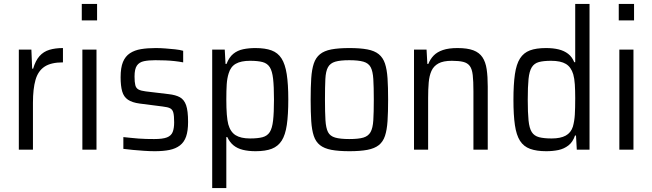

<svg xmlns="http://www.w3.org/2000/svg" viewBox="-20 -763 3326 979"><path d="M76 0V-510H140L144 -413H149Q161 -454 181.5 -477Q202 -500 232 -509Q262 -518 301 -518V-445Q240 -445 207 -423Q174 -401 161 -355.5Q148 -310 148 -239V0Z M397 -659V-743H475V-659ZM400 0V-510H472V0Z M769 8Q744 8 715 6Q686 4 658.5 1.5Q631 -1 609 -4V-64Q629 -62 648 -60Q667 -58 686.5 -56.5Q706 -55 725.5 -54.5Q745 -54 766 -54Q810 -54 831.5 -62.5Q853 -71 860.5 -90Q868 -109 868 -139Q868 -172 864 -188Q860 -204 848 -210.5Q836 -217 809 -220L692 -235Q654 -240 632.5 -254.5Q611 -269 603 -297Q595 -325 595 -369Q595 -418 607 -447Q619 -476 642.5 -491.5Q666 -507 699 -512.5Q732 -518 774 -518Q797 -518 823 -516Q849 -514 873 -511.5Q897 -509 914 -504V-445Q893 -449 870.5 -451.5Q848 -454 823.5 -455Q799 -456 772 -456Q738 -456 714 -451Q690 -446 678 -428.5Q666 -411 666 -373Q666 -344 670 -328.5Q674 -313 686.5 -306.5Q699 -300 723 -297L840 -283Q876 -279 897.5 -267Q919 -255 929 -226.5Q939 -198 939 -141Q939 -96 929 -67Q919 -38 897.5 -21.5Q876 -5 844.5 1.5Q813 8 769 8Z M1062 196V-510H1126L1130 -437H1135Q1148 -471 1169.5 -488.5Q1191 -506 1220 -512Q1249 -518 1282 -518Q1332 -518 1364.5 -506Q1397 -494 1415.5 -465Q1434 -436 1442 -385Q1450 -334 1450 -256Q1450 -178 1442.5 -126.5Q1435 -75 1416.5 -46Q1398 -17 1366 -4.5Q1334 8 1283 8Q1247 8 1218.5 1Q1190 -6 1170.5 -22Q1151 -38 1139 -64H1134V196ZM1255 -57Q1295 -57 1319 -63.5Q1343 -70 1355.5 -89.5Q1368 -109 1372.5 -149Q1377 -189 1377 -255Q1377 -322 1372.5 -361.5Q1368 -401 1355.5 -420.5Q1343 -440 1319 -446.5Q1295 -453 1255 -453Q1209 -453 1182.5 -438Q1156 -423 1146 -389Q1138 -364 1136 -333Q1134 -302 1134 -255Q1134 -211 1136.5 -179.5Q1139 -148 1144 -129Q1155 -90 1181.5 -73.5Q1208 -57 1255 -57Z M1762 8Q1706 8 1669.5 1Q1633 -6 1611.5 -23Q1590 -40 1580 -70Q1570 -100 1567 -145.5Q1564 -191 1564 -255Q1564 -319 1567 -364Q1570 -409 1580 -439Q1590 -469 1611.5 -486.5Q1633 -504 1669.5 -511Q1706 -518 1762 -518Q1817 -518 1853.5 -511Q1890 -504 1911.5 -486.5Q1933 -469 1943 -439Q1953 -409 1956 -364Q1959 -319 1959 -255Q1959 -191 1956 -145.5Q1953 -100 1943 -70Q1933 -40 1911.5 -23Q1890 -6 1853.5 1Q1817 8 1762 8ZM1761 -54Q1808 -54 1833 -61.5Q1858 -69 1869.5 -89.5Q1881 -110 1883.5 -150Q1886 -190 1886 -255Q1886 -320 1883.5 -360Q1881 -400 1870 -420.5Q1859 -441 1833 -448.5Q1807 -456 1761 -456Q1715 -456 1689.5 -448.5Q1664 -441 1652.5 -420.5Q1641 -400 1639 -360Q1637 -320 1637 -255Q1637 -190 1639.5 -150Q1642 -110 1652.5 -89.5Q1663 -69 1689 -61.5Q1715 -54 1761 -54Z M2091 0V-510H2155L2159 -437H2164Q2174 -462 2191.5 -480Q2209 -498 2238.5 -508Q2268 -518 2313 -518Q2363 -518 2393.5 -506.5Q2424 -495 2440 -471Q2456 -447 2461.5 -410Q2467 -373 2467 -321V0H2394V-297Q2394 -349 2390.5 -380Q2387 -411 2375.5 -426.5Q2364 -442 2342 -447.5Q2320 -453 2284 -453Q2240 -453 2215.5 -439.5Q2191 -426 2180 -401.5Q2169 -377 2166 -342.5Q2163 -308 2163 -264V0Z M2765 8Q2716 8 2683 -4Q2650 -16 2631.5 -45Q2613 -74 2605.5 -125Q2598 -176 2598 -254Q2598 -333 2605.5 -384.5Q2613 -436 2631.5 -465Q2650 -494 2682 -506Q2714 -518 2764 -518Q2801 -518 2829 -511Q2857 -504 2877 -488.5Q2897 -473 2908 -446H2913V-743H2986V0H2921L2917 -72H2912Q2901 -39 2878.5 -21.5Q2856 -4 2827.5 2Q2799 8 2765 8ZM2793 -57Q2838 -57 2864.5 -71.5Q2891 -86 2901 -117Q2909 -145 2911 -178Q2913 -211 2913 -263Q2913 -302 2911 -332.5Q2909 -363 2903 -384Q2892 -421 2865.5 -437Q2839 -453 2790 -453Q2751 -453 2727.5 -446.5Q2704 -440 2691.5 -420Q2679 -400 2675 -360.5Q2671 -321 2671 -255Q2671 -189 2675 -149Q2679 -109 2691.5 -89.5Q2704 -70 2728.5 -63.5Q2753 -57 2793 -57Z M3135 -659V-743H3213V-659ZM3138 0V-510H3210V0Z"/></svg>

Font: Saira SemiCondensed
Style: Regular
Weight: 400
Width: 4
Designer: Hector Gatti with collaboration of the Omnibus-Type team
Foundry: Omnibus-Type
Version: Version 1.101